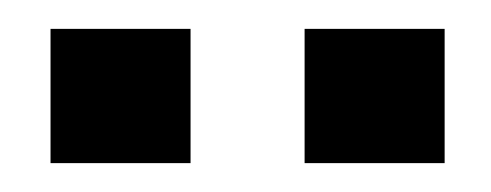

<svg xmlns="http://www.w3.org/2000/svg" viewBox="-20 -726 340 133"><path d="M191 -706H288V-613H191ZM15 -706H112V-613H15Z"/></svg>

Font: Muli Medium
Style: Regular
Weight: 500
Designer: Vernon Adams
Foundry: Vernon Adams
Version: Version 2.100; ttfautohint (v1.8.1.43-b0c9)